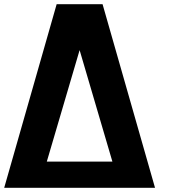

<svg xmlns="http://www.w3.org/2000/svg" viewBox="-20 -895 884 915"><path d="M515.6 -125 359.4 -656.2 203.1 -125ZM250 -875H468.8L718.8 0H0Z"/></svg>

Font: CraftyPE
Style: Regular
Weight: 400
Designer: Erek Butcher
Foundry: Haunted Coop
Version: Version 0.018;April 4, 2024;FontCreator 15.0.0.2962 64-bit